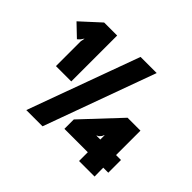

<svg xmlns="http://www.w3.org/2000/svg" viewBox="-176 -1078 1346 1346"><g transform="rotate(45 496.5 -405.0)"><path d="M938 -86H888L889 1H735V-86H503V-179L761 -454H889V-212H938ZM684 -820 382 10H221L524 -820ZM302 -355H150V-602L156 -631H154L139 -609L121 -592L30 -679L173 -810H302ZM734 -253H732L725 -237L710 -220L696 -213V-211H734Z"/></g></svg>

Font: TypoPRO Sinkin Sans
Style: 900 X Black
Weight: 950
Designer: Keith Bates
Foundry: K-Type
Version: Sinkin Sans (version 1.0)  by Keith Bates   •   © 2014   www